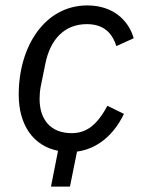

<svg xmlns="http://www.w3.org/2000/svg" viewBox="-20 -548 528 708"><path d="M168 140H238L264 11C338 1 399 -49 437 -128L376 -158C335 -81 294 -57 244 -57C165 -57 126 -109 126 -183C126 -195 127 -213 130 -228L147 -312C165 -403 218 -459 300 -459C357 -459 392 -432 409 -378L473 -407C453 -477 393 -528 302 -528C146 -528 49 -378 49 -199C49 -88 102 -10 194 8Z"/></svg>

Font: Braiins Sans
Style: Italic
Weight: 400
Italic angle: -11.31°
Designer: Mike Abbink, Paul van der Laan, Pieter van Rosmalen, Jiri Chlebus, Lubos Buracinsky
Foundry: Bold Monday, Sudetype
Version: Version 1.000;hotconv 1.0.109;makeotfexe 2.5.65596